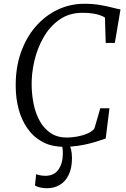

<svg xmlns="http://www.w3.org/2000/svg" viewBox="-20 -771 671 1019"><path d="M320 8Q251.5 8 203 -19.2Q154.5 -46.5 123.8 -92Q93 -137.5 78.5 -193.5Q64 -249.5 63.5 -306.5Q61.5 -407 89.8 -489Q118 -571 168.8 -629.5Q219.5 -688 286 -719.5Q352.5 -751 427 -751Q473 -751 510.8 -744.5Q548.5 -738 576 -730.8Q603.5 -723.5 619.5 -721L589.5 -543H541L537 -678Q526.5 -684.5 511.5 -690Q496.5 -695.5 474 -699.2Q451.5 -703 417.5 -703Q347 -703 295.5 -666.8Q244 -630.5 210.8 -572.2Q177.5 -514 162 -446Q146.5 -378 148 -314.5Q149 -264.5 159.2 -215.8Q169.5 -167 191.8 -127.5Q214 -88 249.2 -64.5Q284.5 -41 335 -41Q359.5 -41 388.2 -46Q417 -51 442 -61.5Q467 -72 480.5 -88Q484.5 -101 488.5 -114.5Q492.5 -128 496.5 -141.8Q500.5 -155.5 504.5 -169.2Q508.5 -183 512 -196.5H561L541 -36Q527 -31 505 -23.8Q483 -16.5 454.8 -9.2Q426.5 -2 392.5 3Q358.5 8 320 8ZM323.5 -12.5 344.5 -10.5Q352 2.5 357 22Q362 41.5 362 67.5Q362 121.5 344.5 157.2Q327 193 297 210.5Q267 228 229.5 228Q210 228 192 223.8Q174 219.5 165.5 213.5L172 153Q178 156.5 192 159.2Q206 162 221.5 162Q267 162 290.2 129Q313.5 96 313.5 43Q314 25 311.2 12.2Q308.5 -0.5 304.5 -10.5Z"/></svg>

Font: Merriweather Light
Style: Italic
Weight: 300
Italic angle: -7.8°
Designer: Eben Sorkin
Foundry: Eben Sorkin
Version: Version 2.101